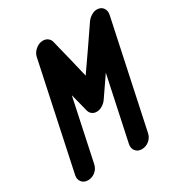

<svg xmlns="http://www.w3.org/2000/svg" viewBox="-174 -861 939 995"><g transform="rotate(-30 296.0 -364.0)"><path d="M135 -49Q130 -24 110.5 -8Q91 8 66 8Q43 8 29.5 -8Q16 -24 21 -49L155 -679Q160 -702 180.5 -719Q201 -736 224 -736Q243 -736 255.5 -725Q268 -714 270 -697V-698Q286 -636 298.5 -583Q311 -530 326 -468Q367 -527 407.5 -585.5Q448 -644 488 -703Q499 -717 515 -726.5Q531 -736 546 -736Q572 -736 584 -718.5Q596 -701 591 -679L457 -49Q452 -24 432.5 -8Q413 8 388 8Q365 8 351.5 -8Q338 -24 343 -49L424 -429Q404 -400 383.5 -370Q363 -340 343 -311Q333 -297 316.5 -287Q300 -277 283 -277Q267 -277 255.5 -285.5Q244 -294 240 -310L213 -416Z"/></g></svg>

Font: VDS
Style: Bold Italic
Weight: 700
Designer: artmaker
Foundry: artmaker
Version: Version 1.000 2009 initial release